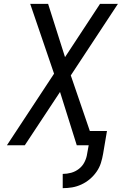

<svg xmlns="http://www.w3.org/2000/svg" viewBox="-20 -755 640 998"><path d="M306 223V149Q328 149 350 143Q372 137 390.5 122.5Q409 108 419.5 87Q430 66 433 44L441 0H379L292 -277L109 0H16L261 -372L137 -735H230L318 -458L500 -735H593L348 -363L447 -74H536L516 44Q512 68 504.5 92Q497 116 482 137.5Q467 159 447 176Q427 193 403 204Q379 215 355 219Q331 223 306 223Z"/></svg>

Font: Iosevka Extended Oblique
Style: Regular
Weight: 400
Width: 7
Italic angle: -9°
Monospace: yes
Designer: Belleve Invis
Foundry: Belleve Invis
Version: Version 32.0.1; ttfautohint (v1.8.4)